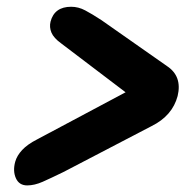

<svg xmlns="http://www.w3.org/2000/svg" viewBox="-20 -626 549 568"><path d="M129.5 -562Q141 -606 190.5 -606Q212 -606 232.2 -595.2Q252.5 -584.5 280 -566.5L474 -430.5Q519.5 -400.5 505.5 -342Q490 -283.5 428.5 -253L167.5 -117Q130.5 -99 106.2 -88.2Q82 -77.5 60.5 -77.5Q36.5 -77.5 27 -98.8Q17.5 -120 25 -147.5Q30 -165.5 45.5 -182.2Q61 -199 90.5 -214L351.5 -353L160.5 -498Q139 -513.5 132.2 -529.5Q125.5 -545.5 129.5 -562Z"/></svg>

Font: Fraunces 144pt SuperSoft Black
Style: Italic
Weight: 900
Italic angle: -16°
Version: Version 1.000;[b76b70a41]